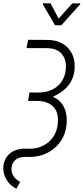

<svg xmlns="http://www.w3.org/2000/svg" viewBox="-29 -954 510 1173"><path d="M329.1 -840.3 412.6 -933.1 460.9 -933.6 460.4 -927.2 345.7 -799.8H307.6L232.4 -927.7L232.9 -934.1L279.8 -933.6ZM426.3 -527.3Q415.5 -417 293.9 -362.8Q340.3 -342.3 361.3 -300.3Q378.9 -265.6 378.9 -217.8Q378.9 -208 377.9 -197.3Q370.6 -107.9 306.6 -51.5Q242.7 4.9 148.9 4.9L122.6 4.4Q85.9 5.4 65.4 22.9Q44.9 40.5 41.5 70.3Q41 74.2 41 78.1Q41 100.6 52.7 120.1Q66.4 143.1 94.2 157.2L70.8 199.2Q32.2 179.2 10.7 143.6Q-8.8 110.8 -8.8 75.2Q-8.8 71.8 -8.8 68.8Q-5.9 15.6 29.8 -15.1Q65.4 -45.9 125 -45.9L150.4 -45.4Q220.7 -45.4 268.3 -86.4Q315.9 -127.4 323.7 -195.3Q325.2 -208 325.2 -219.7Q325.2 -270 299.3 -299.3Q267.6 -335.4 199.7 -337.4L142.1 -337.9L151.4 -389.2L202.1 -388.7Q275.4 -388.7 320.6 -426Q365.7 -463.4 373 -529.8Q374 -539.6 374 -548.8Q374 -592.8 350.6 -622.1Q322.3 -657.2 264.2 -659.7L133.3 -660.2L142.6 -710.9L266.6 -710Q346.2 -707.5 390.1 -656.7Q427.2 -613.8 427.2 -550.3Q427.2 -539.1 426.3 -527.3Z"/></svg>

Font: MAUL Condensed Light Italic
Style: Light Italic
Weight: 300
Italic angle: -12°
Designer: MAUL
Version: Version 1.0; 2020; ttfautohint (v1.8.3)